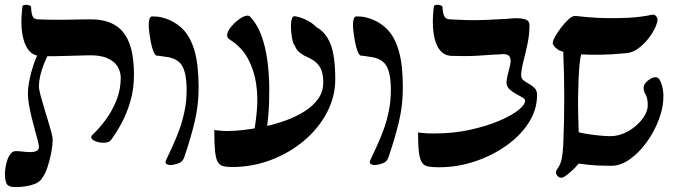

<svg xmlns="http://www.w3.org/2000/svg" viewBox="-44 -671 2755 784"><path d="M409 -99Q402 -90 386 -88.5Q370 -87 354 -91.5Q338 -96 331 -104Q324 -112 335 -122Q362 -147 388 -182.5Q414 -218 431.5 -261.5Q449 -305 449 -354Q449 -378 436 -399.5Q423 -421 393 -434Q363 -447 311 -445Q273 -444 239.5 -443Q206 -442 175.5 -441.5Q145 -441 116 -443Q91 -445 75.5 -463Q60 -481 52 -510.5Q44 -540 43.5 -575Q43 -610 48 -646Q49 -650 57.5 -651Q66 -652 74.5 -649.5Q83 -647 83 -641Q84 -617 89 -605Q94 -593 110 -592Q135 -591 161 -590.5Q187 -590 224 -590.5Q261 -591 319 -592Q366 -593 400.5 -580.5Q435 -568 457.5 -541.5Q480 -515 491.5 -471.5Q503 -428 503 -366Q503 -306 488 -256Q473 -206 451.5 -166.5Q430 -127 409 -99ZM19 93Q-11 93 -17.5 78Q-24 63 -24 38Q-24 31 -22 16Q-20 1 -15 -15Q-10 -31 -1 -42.5Q8 -54 20 -54Q33 -54 49 -52Q65 -50 80 -50Q95 -50 105 -54.5Q115 -59 115 -71Q115 -78 110.5 -96Q106 -114 99 -138.5Q92 -163 85.5 -190Q79 -217 74.5 -242Q70 -267 70 -287Q70 -312 76 -343Q82 -374 93 -407Q104 -440 120 -468L164 -469Q147 -439 136 -411.5Q125 -384 120 -361Q115 -338 115 -320Q115 -306 121 -283.5Q127 -261 135 -234.5Q143 -208 151 -182Q159 -156 165 -134Q171 -112 171 -99Q171 -79 165.5 -49Q160 -19 150 11.5Q140 42 124 62Q114 74 97 80.5Q80 87 59.5 90Q39 93 19 93Z M650 3Q644 3 636.5 -1Q629 -5 634 -17Q646 -43 660.5 -74Q675 -105 688 -140.5Q701 -176 709.5 -217Q718 -258 718 -303Q718 -373 699 -403.5Q680 -434 632 -439Q623 -441 613.5 -442Q604 -443 595 -444Q589 -445 582.5 -461Q576 -477 571.5 -501Q567 -525 564.5 -548.5Q562 -572 565 -588Q568 -604 577 -604Q588 -604 599.5 -603Q611 -602 627 -597Q672 -583 703 -551.5Q734 -520 750.5 -463Q767 -406 767 -313Q767 -241 751 -174Q735 -107 708 -28Q702 -10 683 -3.5Q664 3 650 3Z M903 11Q882 11 867.5 7.5Q853 4 845 -10Q837 -24 834 -55Q831 -86 831 -140Q843 -139 854 -137.5Q865 -136 885 -136Q913 -136 952.5 -140.5Q992 -145 1036.5 -154.5Q1081 -164 1123.5 -179.5Q1166 -195 1200.5 -217Q1235 -239 1255.5 -268Q1276 -297 1276 -334Q1276 -368 1267 -388Q1258 -408 1241 -420.5Q1224 -433 1200 -443Q1184 -452 1175 -460.5Q1166 -469 1159 -486Q1155 -489 1151.5 -502Q1148 -515 1146 -532.5Q1144 -550 1144 -566.5Q1144 -583 1147.5 -594Q1151 -605 1159 -605Q1178 -602 1195 -595Q1212 -588 1225.5 -579Q1239 -570 1248 -560Q1285 -541 1305 -492.5Q1325 -444 1325 -347Q1325 -276 1291 -211.5Q1257 -147 1198 -97Q1139 -47 1063 -18Q987 11 903 11ZM988 -104Q999 -157 1004.5 -215Q1010 -273 1002 -328.5Q994 -384 968.5 -431.5Q943 -479 892 -511Q881 -519 884 -532.5Q887 -546 899 -561Q911 -576 927 -588.5Q943 -601 957 -605.5Q971 -610 977 -603Q1006 -573 1023 -527Q1040 -481 1047.5 -425.5Q1055 -370 1055.5 -313Q1056 -256 1052 -205Q1048 -154 1040 -117Q1038 -99 1028.5 -90Q1019 -81 1008.5 -80Q998 -79 991.5 -85.5Q985 -92 988 -104Z M1484 3Q1478 3 1470.5 -1Q1463 -5 1468 -17Q1480 -43 1494.5 -74Q1509 -105 1522 -140.5Q1535 -176 1543.5 -217Q1552 -258 1552 -303Q1552 -373 1533 -403.5Q1514 -434 1466 -439Q1457 -441 1447.5 -442Q1438 -443 1429 -444Q1423 -445 1416.5 -461Q1410 -477 1405.5 -501Q1401 -525 1398.5 -548.5Q1396 -572 1399 -588Q1402 -604 1411 -604Q1422 -604 1433.5 -603Q1445 -602 1461 -597Q1506 -583 1537 -551.5Q1568 -520 1584.5 -463Q1601 -406 1601 -313Q1601 -241 1585 -174Q1569 -107 1542 -28Q1536 -10 1517 -3.5Q1498 3 1484 3Z M1748 12Q1722 12 1705 9Q1688 6 1679 -7.5Q1670 -21 1666.5 -49.5Q1663 -78 1663 -130Q1677 -129 1688 -127.5Q1699 -126 1728 -126Q1806 -126 1873 -140.5Q1940 -155 1991.5 -176.5Q2043 -198 2071.5 -220.5Q2100 -243 2100 -260Q2100 -267 2088.5 -273.5Q2077 -280 2061.5 -288.5Q2046 -297 2035 -308Q2024 -319 2024 -336Q2027 -361 2033.5 -383Q2040 -405 2041 -419Q2042 -433 2035.5 -441.5Q2029 -450 2011 -450Q1984 -449 1958 -447Q1932 -445 1905.5 -443.5Q1879 -442 1852 -442Q1825 -442 1796 -443Q1771 -445 1755 -463Q1739 -481 1731.5 -510.5Q1724 -540 1723.5 -575Q1723 -610 1728 -646Q1729 -650 1737 -651Q1745 -652 1754 -649.5Q1763 -647 1763 -641Q1764 -617 1770 -605Q1776 -593 1792 -592Q1823 -590 1859 -589Q1895 -588 1936.5 -589.5Q1978 -591 2026 -594Q2049 -597 2070 -596.5Q2091 -596 2104.5 -590.5Q2118 -585 2118 -569Q2118 -531 2110.5 -494.5Q2103 -458 2094.5 -425.5Q2086 -393 2084 -367Q2083 -352 2092.5 -344Q2102 -336 2115 -329Q2128 -322 2138.5 -312Q2149 -302 2149 -283Q2149 -223 2115 -170Q2081 -117 2023 -76Q1965 -35 1894 -11.5Q1823 12 1748 12Z M2213 -495Q2213 -504 2223 -522Q2233 -540 2248 -559.5Q2263 -579 2278 -592.5Q2293 -606 2304 -606Q2322 -604 2355 -601Q2388 -598 2431 -597Q2474 -596 2523 -598.5Q2572 -601 2620 -611Q2629 -613 2635 -605Q2641 -597 2641 -593Q2641 -579 2630.5 -556.5Q2620 -534 2601.5 -511Q2583 -488 2560.5 -472Q2538 -456 2514 -454Q2453 -448 2407.5 -447.5Q2362 -447 2329 -449Q2325 -434 2322.5 -408Q2320 -382 2318.5 -348Q2317 -314 2316.5 -276.5Q2316 -239 2317 -201.5Q2318 -164 2319 -131Q2338 -126 2362.5 -122.5Q2387 -119 2410 -117Q2433 -115 2448 -115Q2477 -115 2504.5 -127Q2532 -139 2554 -158.5Q2576 -178 2588.5 -199.5Q2601 -221 2601 -241Q2601 -270 2592.5 -284.5Q2584 -299 2584 -312Q2584 -323 2592 -332.5Q2600 -342 2611.5 -349Q2623 -356 2634 -355.5Q2645 -355 2650 -344Q2654 -338 2657.5 -327Q2661 -316 2663 -303.5Q2665 -291 2665 -278Q2665 -232 2646 -182Q2627 -132 2596 -89.5Q2565 -47 2527.5 -20.5Q2490 6 2452 6Q2426 6 2401.5 5Q2377 4 2356 1.5Q2335 -1 2319 -3Q2305 14 2287 30Q2269 46 2258 52Q2247 57 2239 52.5Q2231 48 2227.5 40Q2224 32 2228 25Q2236 13 2241.5 2.5Q2247 -8 2250.5 -26.5Q2254 -45 2256 -80Q2260 -174 2260 -270.5Q2260 -367 2256 -460Q2239 -463 2226 -475Q2213 -487 2213 -495Z"/></svg>

Font: Noto Rashi Hebrew SemiBold
Style: Regular
Weight: 600
Version: Version 1.006